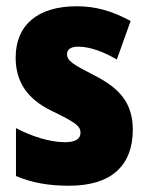

<svg xmlns="http://www.w3.org/2000/svg" viewBox="-20 -583 472 613"><path d="M201 10C335 10 404 -54 404 -169C404 -257 358 -303 282 -342C213 -377 194 -389 194 -410C194 -426 207 -434 230 -434C268 -434 312 -417 353 -393L397 -516C336 -549 284 -563 225 -563C100 -563 30 -503 30 -399C30 -321 68 -267 143 -230C224 -191 237 -180 237 -159C237 -139 220 -129 187 -129C139 -129 80 -148 31 -174V-21C85 2 140 10 201 10Z"/></svg>

Font: Noto Sans Condensed Black
Style: Regular
Weight: 900
Width: 3
Designer: Monotype Design Team
Foundry: Monotype Imaging Inc.
Version: Version 2.013